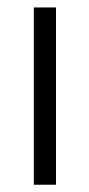

<svg xmlns="http://www.w3.org/2000/svg" viewBox="-20 -508 246 528"><path d="M73 0V-487.5H134V0Z"/></svg>

Font: Anek Telugu Light
Style: Regular
Weight: 300
Version: Version 1.003